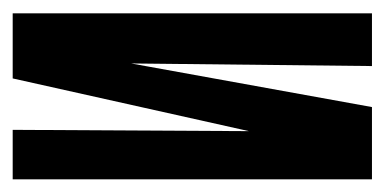

<svg xmlns="http://www.w3.org/2000/svg" viewBox="-168 -424 592 295"><g transform="rotate(90 127.5 -276.0)"><path d="M181 -363 179 0H255V-552H144L77 -182L81 -552H0V0H100Z"/></g></svg>

Font: Queering
Style: Regular
Weight: 400
Designer: Adam Naccarato
Foundry: adamnac
Version: Version 2.000;hotconv 1.0.109;makeotfexe 2.5.65596